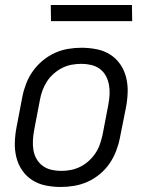

<svg xmlns="http://www.w3.org/2000/svg" viewBox="-20 -732 590 764"><path d="M222 12Q191 12 161.5 6Q132 0 108 -15.5Q84 -31 68 -54.5Q52 -78 45 -106.5Q38 -135 39 -165.5Q40 -196 46 -227L69 -347Q74 -373 84 -399Q94 -425 110.5 -448.5Q127 -472 150 -491Q173 -510 198.5 -521.5Q224 -533 251 -537.5Q278 -542 304 -542Q335 -542 365 -536Q395 -530 419 -514.5Q443 -499 459 -475.5Q475 -452 482 -423.5Q489 -395 488 -364.5Q487 -334 481 -303L457 -183Q452 -157 442 -131Q432 -105 416 -81.5Q400 -58 377 -39Q354 -20 328 -8.5Q302 3 275 7.5Q248 12 222 12ZM223 -52Q242 -52 261 -55.5Q280 -59 298.5 -68Q317 -77 332.5 -91Q348 -105 359.5 -122Q371 -139 377.5 -158Q384 -177 388 -195L411 -315Q415 -336 416 -356Q417 -376 413.5 -395Q410 -414 401 -430.5Q392 -447 377 -458Q362 -469 343 -473.5Q324 -478 304 -478Q285 -478 265.5 -474.5Q246 -471 228 -462Q210 -453 194 -439Q178 -425 167 -408Q156 -391 149 -372Q142 -353 139 -335L116 -215Q112 -194 111 -174Q110 -154 113 -135Q116 -116 125.5 -99.5Q135 -83 150 -72Q165 -61 184 -56.5Q203 -52 223 -52ZM506 -648H183L182 -712H505Z"/></svg>

Font: Lode
Style: Italic
Weight: 400
Italic angle: -11°
Monospace: yes
Designer: Belleve Invis
Foundry: Belleve Invis
Version: Version 29.2.0; ttfautohint (v1.8.3)